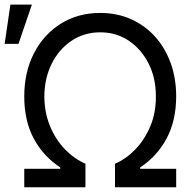

<svg xmlns="http://www.w3.org/2000/svg" viewBox="-43 -792 825 812"><path d="M59.6 0V-78.1H211.9V-84Q141.1 -129.9 100.3 -205.1Q59.6 -280.3 59.6 -383.8Q59.6 -487.3 100.8 -567.1Q142.1 -647 214.6 -692.1Q287.1 -737.3 380.9 -737.3Q451.2 -737.3 510 -711.4Q568.8 -685.5 611.8 -638.2Q654.8 -590.8 678.5 -526.1Q702.1 -461.4 702.1 -383.8Q701.7 -280.3 660.9 -205.1Q620.1 -129.9 549.8 -84V-78.1H702.1V0H443.4V-99.6Q490.2 -119.6 529.5 -160.4Q568.8 -201.2 592.8 -258.3Q616.7 -315.4 616.2 -383.8Q616.7 -460 586.4 -521.2Q556.2 -582.5 502.9 -618.9Q449.7 -655.3 380.9 -655.3Q312 -655.3 258.5 -618.9Q205.1 -582.5 175 -521.2Q145 -460 144.5 -383.8Q145 -315.4 168.7 -258.3Q192.4 -201.2 231.9 -160.4Q271.5 -119.6 318.4 -99.6V0ZM-23.4 -606.4 1 -772.5H91.8L35.2 -606.4Z"/></svg>

Font: Inter
Style: Regular
Weight: 400
Designer: Rasmus Andersson
Foundry: rsms
Version: Version 4.000;git-8c9346024